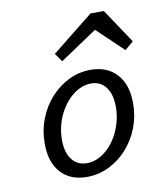

<svg xmlns="http://www.w3.org/2000/svg" viewBox="-77 -723 701 800"><g transform="rotate(-10 273.5 -322.5)"><path d="M227.4 11.3Q156.5 11.3 116.9 -33.1Q77.4 -77.4 77.4 -155.6Q77.4 -211.3 96.4 -260.1Q115.3 -308.9 148.8 -346Q182.3 -383.1 225.8 -404.4Q269.4 -425.8 318.5 -425.8Q388.7 -425.8 429 -381.5Q469.4 -337.1 469.4 -258.1Q469.4 -203.2 450.4 -154.4Q431.5 -105.6 398 -68.5Q364.5 -31.5 320.6 -10.1Q276.6 11.3 227.4 11.3ZM237.9 -45.2Q262.9 -45.2 285.9 -56.5Q308.9 -67.7 329 -87.5Q349.2 -107.3 364.1 -133.9Q379 -160.5 387.5 -191.5Q396 -222.6 396 -255.6Q396 -308.9 373.4 -339.1Q350.8 -369.4 310.5 -369.4Q285.5 -369.4 262.1 -358.1Q238.7 -346.8 218.5 -327Q198.4 -307.3 183.1 -280.6Q167.7 -254 159.3 -223Q150.8 -191.9 150.8 -158.9Q150.8 -105.6 173.8 -75.4Q196.8 -45.2 237.9 -45.2ZM208.9 -481.5 183.9 -516.9 359.7 -657.3H416.1L512.9 -512.1L476.6 -481.5L345.2 -606.5L404 -612.1Z"/></g></svg>

Font: Playfair 5pt SemiExpanded Light
Style: Italic
Weight: 300
Width: 6
Italic angle: -15.6°
Designer: Claus Eggers Sørensen
Foundry: Claus Eggers Sørensen
Version: Version 2.203